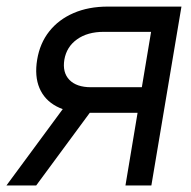

<svg xmlns="http://www.w3.org/2000/svg" viewBox="-47 -566 582 586"><path d="M335.9 0 414.1 -468.8H269.5Q220.2 -468.8 188.2 -446Q156.2 -423.3 149.4 -383.8Q143.1 -344.7 164.8 -322.3Q186.5 -299.8 230.5 -299.8H407.2L394.5 -221.7H217.8Q162.6 -221.7 125.7 -241.2Q88.9 -260.7 73.5 -297.1Q58.1 -333.5 66.4 -383.8Q74.7 -434.1 103.3 -470.2Q131.8 -506.3 177.5 -526.1Q223.1 -545.9 282.2 -545.9H506.8L415 0ZM-27.3 0 172.9 -271.5H263.7L63.5 0Z"/></svg>

Font: Inter Tight
Style: Italic
Weight: 400
Italic angle: -9.39999°
Designer: Rasmus Andersson
Foundry: rsms
Version: Version 3.002